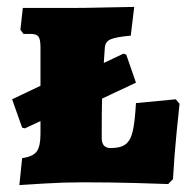

<svg xmlns="http://www.w3.org/2000/svg" viewBox="-20 -527 540 555"><path d="M499 -227Q497 -209 490.5 -144.5Q484 -80 480 -9L466 5Q445 4 371 2Q297 0 219 0Q164 0 108 3.5Q52 7 36 8L44 -70Q75 -74 86 -89Q97 -104 97 -139V-177L52 -156L44 -158L15 -240L97 -279V-390Q97 -414 91 -421.5Q85 -429 68 -429H48L39 -441L46 -504H185Q230 -504 287.5 -505.5Q345 -507 368 -507L358 -424Q314 -420 299 -413Q284 -406 283 -389L280 -345L337 -372L345 -369L373 -288L275 -242Q274 -209 274 -128Q274 -99 300 -99Q328 -99 342.5 -109.5Q357 -120 363.5 -147Q370 -174 373 -229L488 -240Z"/></svg>

Font: Alegreya SC Black
Style: Regular
Weight: 900
Designer: Juan Pablo del Peral
Foundry: Huerta Tipografica
Version: Version 2.007; ttfautohint (v1.6)